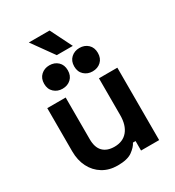

<svg xmlns="http://www.w3.org/2000/svg" viewBox="-210 -1009 1036 1139"><g transform="rotate(-30 308.0 -440.0)"><path d="M66 -200V-496H192V-210Q192 -154 219.5 -126Q247 -98 298 -98Q356 -98 388 -136.5Q420 -175 420 -244V-496H546V0H422V-65H404Q392 -40 359 -16Q326 8 259 8Q201 8 157.5 -18.5Q114 -45 90 -92Q66 -139 66 -200ZM328 -630Q328 -667 351.5 -688.5Q375 -710 409 -710Q444 -710 467 -688.5Q490 -667 490 -630Q490 -593 467 -571.5Q444 -550 409 -550Q375 -550 351.5 -571.5Q328 -593 328 -630ZM122 -630Q122 -667 145.5 -688.5Q169 -710 203 -710Q238 -710 261 -688.5Q284 -667 284 -630Q284 -593 261 -571.5Q238 -550 203 -550Q169 -550 145.5 -571.5Q122 -593 122 -630ZM272 -740 166 -888H308L382 -740Z"/></g></svg>

Font: Space 7353
Style: Regular
Weight: 400
Designer: Christine Claussen + Ruben Lyon  (Space 7353)
Version: Version 1.000;FEAKit 1.0